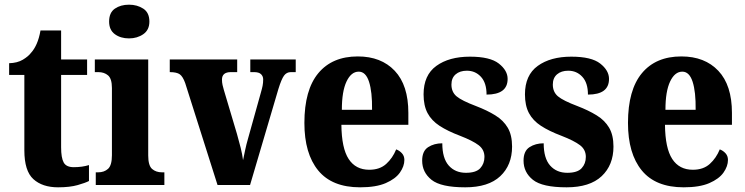

<svg xmlns="http://www.w3.org/2000/svg" viewBox="-20 -790 3180 820"><path d="M228 10Q161 10 122.5 -25Q84 -60 84 -148V-470H19V-520Q54 -521 77.5 -535Q101 -549 113 -565Q126 -579 136.5 -602.5Q147 -626 153 -660H241V-536H352V-470H241V-161Q241 -116 252 -96Q263 -76 295 -76Q331 -76 360 -85V-17Q345 -9 311.5 0.5Q278 10 228 10Z M531 -626Q495 -626 470.5 -644Q446 -662 446 -698Q446 -736 470.5 -753Q495 -770 531 -770Q566 -770 592 -753Q618 -736 618 -698Q618 -662 592 -644Q566 -626 531 -626ZM389 0V-54H399Q425 -54 441.5 -69Q458 -84 458 -127V-414Q458 -454 441.5 -468Q425 -482 400 -482H385V-536H613V-126Q613 -83 629.5 -68.5Q646 -54 672 -54H682V0Z M771 -435Q761 -463 748 -472.5Q735 -482 705 -482V-536H993V-482H966Q928 -482 928 -450Q928 -438 930.5 -427Q933 -416 936 -406L992 -218Q1001 -187 1008 -158.5Q1015 -130 1018 -106Q1022 -125 1027 -149Q1032 -173 1039 -197L1094 -394Q1099 -411 1101.5 -423.5Q1104 -436 1104 -451Q1104 -464 1095 -473Q1086 -482 1065 -482H1049V-536H1243V-482H1222Q1204 -482 1193 -467Q1182 -452 1169 -410L1048 0H909Z M1518 10Q1398 10 1339 -62Q1280 -134 1280 -265Q1280 -406 1339.5 -477.5Q1399 -549 1508 -549Q1608 -549 1666 -487.5Q1724 -426 1724 -308V-257H1438Q1439 -157 1469 -111Q1499 -65 1557 -65Q1602 -65 1629.5 -90Q1657 -115 1672 -152Q1686 -147 1696.5 -135.5Q1707 -124 1707 -107Q1707 -80 1688 -53Q1669 -26 1627.5 -8Q1586 10 1518 10ZM1569 -321Q1570 -398 1556 -441Q1542 -484 1512 -484Q1480 -484 1460 -442Q1440 -400 1440 -321Z M1967 10Q1863 10 1823 -22Q1783 -54 1783 -104Q1783 -145 1808.5 -161.5Q1834 -178 1869 -178Q1869 -114 1896.5 -83Q1924 -52 1970 -52Q2013 -52 2031 -71.5Q2049 -91 2049 -120Q2049 -151 2024 -170Q1999 -189 1945 -210Q1892 -230 1857.5 -252.5Q1823 -275 1806 -307Q1789 -339 1789 -387Q1789 -469 1843.5 -508.5Q1898 -548 1987 -548Q2073 -548 2110.5 -518.5Q2148 -489 2148 -453Q2148 -386 2058 -386Q2058 -436 2034 -462Q2010 -488 1974 -488Q1944 -488 1926 -472.5Q1908 -457 1908 -429Q1908 -397 1930 -378.5Q1952 -360 2013 -337Q2060 -319 2095 -297.5Q2130 -276 2148.5 -244.5Q2167 -213 2167 -164Q2167 -85 2116.5 -37.5Q2066 10 1967 10Z M2400 10Q2296 10 2256 -22Q2216 -54 2216 -104Q2216 -145 2241.5 -161.5Q2267 -178 2302 -178Q2302 -114 2329.5 -83Q2357 -52 2403 -52Q2446 -52 2464 -71.5Q2482 -91 2482 -120Q2482 -151 2457 -170Q2432 -189 2378 -210Q2325 -230 2290.5 -252.5Q2256 -275 2239 -307Q2222 -339 2222 -387Q2222 -469 2276.5 -508.5Q2331 -548 2420 -548Q2506 -548 2543.5 -518.5Q2581 -489 2581 -453Q2581 -386 2491 -386Q2491 -436 2467 -462Q2443 -488 2407 -488Q2377 -488 2359 -472.5Q2341 -457 2341 -429Q2341 -397 2363 -378.5Q2385 -360 2446 -337Q2493 -319 2528 -297.5Q2563 -276 2581.5 -244.5Q2600 -213 2600 -164Q2600 -85 2549.5 -37.5Q2499 10 2400 10Z M2900 10Q2780 10 2721 -62Q2662 -134 2662 -265Q2662 -406 2721.5 -477.5Q2781 -549 2890 -549Q2990 -549 3048 -487.5Q3106 -426 3106 -308V-257H2820Q2821 -157 2851 -111Q2881 -65 2939 -65Q2984 -65 3011.5 -90Q3039 -115 3054 -152Q3068 -147 3078.5 -135.5Q3089 -124 3089 -107Q3089 -80 3070 -53Q3051 -26 3009.5 -8Q2968 10 2900 10ZM2951 -321Q2952 -398 2938 -441Q2924 -484 2894 -484Q2862 -484 2842 -442Q2822 -400 2822 -321Z"/></svg>

Font: Noto Serif Georgian Condensed ExtraBold
Style: Regular
Weight: 800
Width: 3
Designer: Monotype Design Team, Akaki Razmadze
Foundry: Google LLC
Version: Version 2.003; ttfautohint (v1.8.4.7-5d5b)